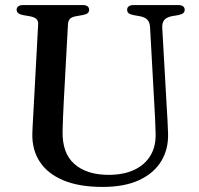

<svg xmlns="http://www.w3.org/2000/svg" viewBox="-20 -720 786 757"><path d="M589.2 -294.4 571.6 -613.1Q570.5 -631.5 561.5 -641.6Q552.5 -651.8 532.6 -655.8L505.2 -660.7Q491.1 -663.8 486.2 -668.9Q481.2 -674 481.2 -681.7Q481.2 -690 487.7 -695Q494.1 -700 505.6 -700H683.6Q695.6 -700 701.9 -695Q708.2 -690 708.2 -681.7Q708.2 -673.7 702.8 -668.6Q697.4 -663.6 684 -660.6L658.3 -656.4Q634.9 -651.6 626.8 -640Q618.6 -628.5 619.7 -610.6L637.6 -293.6Q639.2 -268.6 640.5 -244.6Q641.7 -220.6 642.6 -194.6Q644.7 -133.1 616.2 -85.4Q587.6 -37.6 529.6 -10.3Q471.5 17 384.6 17Q292.3 17 230.1 -8.9Q167.9 -34.9 136.9 -82.2Q106 -129.4 107.5 -193.2Q107.8 -206.5 108.9 -226.9Q110 -247.3 111.4 -271.7Q112.8 -296.2 114.1 -321.6L130.4 -623.9Q131.4 -638.1 123.2 -645.4Q115.1 -652.8 97.4 -655.9L69.8 -660.7Q45.6 -665.6 45.6 -681.4Q45.6 -690 52 -695Q58.5 -700 70.5 -700H306.9Q318.9 -700 325.2 -695Q331.5 -690 331.5 -681.4Q331.5 -673.7 326.2 -668.6Q320.9 -663.6 307.3 -660.9L279.3 -655.9Q263.5 -653.2 256.3 -646.2Q249 -639.2 248 -624.7L231.6 -323.4Q229.6 -286.9 228.5 -257.4Q227.4 -227.9 226.8 -203.2Q224.7 -116.3 273.3 -73.5Q321.8 -30.6 408.2 -30.6Q467.2 -30.6 509.2 -50.3Q551.1 -69.9 573.2 -106.6Q595.3 -143.3 593.5 -194.4Q592.6 -228.7 591.5 -251.7Q590.4 -274.7 589.2 -294.4Z"/></svg>

Font: Fraunces
Style: Regular
Weight: 900
Version: Version 1.000;[b76b70a41]